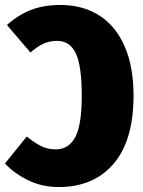

<svg xmlns="http://www.w3.org/2000/svg" viewBox="-23 -736 578 775"><path d="M516 -350Q516 -169 435.5 -75Q355 19 214 19Q148 19 92.5 -7.5Q37 -34 -3 -76L85 -185Q117 -159 143.5 -146Q170 -133 202 -133Q254 -133 280.5 -182Q307 -231 307 -350Q307 -470 283 -520.5Q259 -571 208 -571Q177 -571 152 -559.5Q127 -548 100 -524L5 -635Q49 -675 101 -695.5Q153 -716 221 -716Q309 -716 375.5 -675Q442 -634 479 -551.5Q516 -469 516 -350Z"/></svg>

Font: Fira Sans Condensed Black
Style: Regular
Weight: 900
Width: 3
Designer: Carrois Corporate & Edenspiekermann AG
Foundry: Carrois Corporate GbR & Edenspiekermann AG
Version: Version 4.203